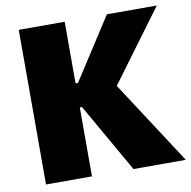

<svg xmlns="http://www.w3.org/2000/svg" viewBox="-79 -778 852 856"><g transform="rotate(-10 347.5 -350.0)"><path d="M61 0H269V-312H279L457 0H694L448 -378L686 -700H460L280 -421H269V-700H61Z"/></g></svg>

Font: Fixel Display Black
Style: Regular
Weight: 900
Designer: AlfaBravo + MacPaw
Foundry: Kyrylo Tkachov, Marchela Mozhyna, Serhii Makarenko, Maria Weinstein, Zakhar Kryvoshyya
Version: Version 1.211